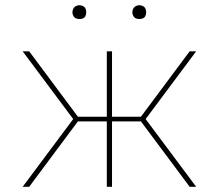

<svg xmlns="http://www.w3.org/2000/svg" viewBox="-20 -717 840 737"><path d="M92 0H67L261 -260L67 -520H92L279 -269H390V-520H410V-269H521L708 -520H733L539 -260L733 0H708L521 -251H410V0H390V-251H279ZM515 -644Q510 -644 504.5 -645.5Q499 -647 495.5 -650.5Q492 -654 490 -659.5Q488 -665 488 -670Q488 -675 490 -680.5Q492 -686 495.5 -689.5Q499 -693 504.5 -695Q510 -697 515 -697Q520 -697 525.5 -695Q531 -693 534.5 -689.5Q538 -686 539.5 -680.5Q541 -675 541 -670Q541 -665 539.5 -659.5Q538 -654 534.5 -650.5Q531 -647 525.5 -645.5Q520 -644 515 -644ZM285 -644Q280 -644 274.5 -645.5Q269 -647 265.5 -650.5Q262 -654 260 -659.5Q258 -665 258 -670Q258 -675 260 -680.5Q262 -686 265.5 -689.5Q269 -693 274.5 -695Q280 -697 285 -697Q290 -697 295.5 -695Q301 -693 304.5 -689.5Q308 -686 309.5 -680.5Q311 -675 311 -670Q311 -665 309.5 -659.5Q308 -654 304.5 -650.5Q301 -647 295.5 -645.5Q290 -644 285 -644Z"/></svg>

Font: Iosevka Aile Thin
Style: Regular
Weight: 100
Designer: Belleve Invis
Foundry: Belleve Invis
Version: Version 31.1.0; ttfautohint (v1.8.4)